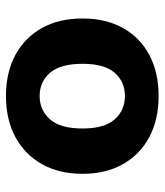

<svg xmlns="http://www.w3.org/2000/svg" viewBox="26 -567 552 644"><g transform="rotate(90 302.0 -245.0)"><path d="M302 11Q223 11 164.5 -20.5Q106 -52 74 -109.5Q42 -167 42 -246Q42 -324 74 -381.5Q106 -439 164.5 -470Q223 -501 302 -501Q381 -501 439.5 -470Q498 -439 530.5 -381.5Q563 -324 563 -246Q563 -167 530.5 -109.5Q498 -52 439.5 -20.5Q381 11 302 11ZM302 -102Q350 -102 380.5 -137Q411 -172 411 -246Q411 -319 380.5 -353.5Q350 -388 302 -388Q254 -388 224 -353.5Q194 -319 194 -246Q194 -172 224 -137Q254 -102 302 -102Z"/></g></svg>

Font: Nunito Sans ExtraBold
Style: Regular
Weight: 800
Designer: Vernon Adams
Foundry: Vernon Adams
Version: Version 3.101; ttfautohint (v1.8.4.7-5d5b);gftools[0.9.27]